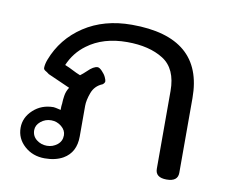

<svg xmlns="http://www.w3.org/2000/svg" viewBox="-60 -554 757 633"><g transform="rotate(10 318.0 -237.0)"><path d="M126.2 5Q86.1 5 58.4 -19.8Q30.7 -44.6 30.7 -80.7Q30.7 -115.3 58.4 -140.8Q86.1 -166.3 126.2 -166.3Q130.2 -166.3 150.5 -161.4Q150.5 -175.2 151.2 -178.7Q152 -182.2 152 -188.1Q152 -194.1 154.2 -209.2Q156.4 -224.3 165.3 -238.1L91.6 -270.8Q82.7 -277.7 80.2 -278.7Q72.8 -282.7 72.8 -288.1Q72.8 -300.5 78.7 -316.3Q106.9 -390.6 173.8 -434.7Q240.6 -478.7 333.7 -478.7Q571.8 -478.7 571.8 -275.2V-25.2Q571.8 4 534.2 4Q496.5 4 496.5 -25.2V-285.6Q496.5 -360.4 449.5 -390.1Q402.5 -419.8 328.2 -419.8Q248 -419.8 195 -380.2Q157.9 -353 139.6 -309.9Q155.4 -303.5 167.6 -297Q179.7 -290.6 193.6 -285.1Q202.5 -291.6 213.4 -302Q232.7 -321.3 246.5 -321.3Q252.5 -321.3 261.6 -311.9Q270.8 -302.5 275 -293.1Q279.2 -283.7 279.2 -279.7Q279.2 -274.3 272.3 -268.8Q246.5 -258.4 237.1 -232.9Q227.7 -207.4 227.7 -188.6V-86.1Q227.7 -32.7 187.6 -9.4Q162.4 5 126.2 5ZM126.2 -37.1Q145.5 -37.1 160.6 -49Q175.7 -60.9 175.7 -80.7Q175.7 -97.5 160.6 -109.9Q145.5 -122.3 126.2 -122.3Q106.4 -122.3 91.3 -109.9Q76.2 -97.5 76.2 -80.7Q76.2 -60.9 91.3 -49Q106.4 -37.1 126.2 -37.1Z"/></g></svg>

Font: Shan Wanhai
Style: Regular
Weight: 400
Designer: Khon Soe Zaw Thu
Foundry: Shan Unicode
Version: Version 1.00 June 3, 2017, initial release